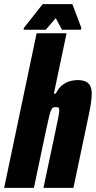

<svg xmlns="http://www.w3.org/2000/svg" viewBox="-38 -903 461 923"><path d="M-18 0 138 -743H282L221 -453H230Q245 -482 263.5 -495.5Q282 -509 300.5 -513.5Q319 -518 334 -518Q359 -518 374 -511Q389 -504 396 -489.5Q403 -475 403 -451Q403 -432 399 -405.5Q395 -379 388 -347L315 0H171L229 -274Q238 -317 242.5 -340Q247 -363 247 -373Q247 -384 242.5 -386Q238 -388 230 -388Q221 -388 216 -385Q211 -382 206 -369.5Q201 -357 195 -329.5Q189 -302 178 -252L125 0ZM75 -760 77 -769 167 -883H310L353 -769L351 -760H260L230 -816L182 -760Z"/></svg>

Font: Saira Condensed Black
Style: Italic
Weight: 900
Width: 3
Italic angle: -12°
Designer: Hector Gatti with collaboration of the Omnibus-Type team
Foundry: Omnibus-Type
Version: Version 1.101